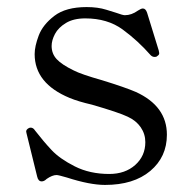

<svg xmlns="http://www.w3.org/2000/svg" viewBox="-20 -509 539 543"><path d="M98 4Q88 4 85 -10L55 -132L54 -137Q54 -143 62 -147Q64 -148 67 -148Q74 -148 79 -140Q103 -109 126 -84.5Q149 -60 191.5 -38.5Q234 -17 289 -17Q334 -17 362.5 -42.5Q391 -68 391 -107Q391 -130 378 -149Q365 -168 341 -179Q316 -191 240 -213Q201 -222 177 -232Q78 -273 78 -356Q78 -378 89.5 -408.5Q101 -439 133.5 -464Q166 -489 225 -489Q257 -489 280.5 -481.5Q304 -474 308 -473Q327 -466 333 -466Q352 -466 370 -479Q379 -485 384 -485Q392 -485 396 -473L429 -366Q429 -365 430 -360.5Q431 -356 428 -353L423 -349Q421 -348 417 -348Q411 -348 406 -353Q370 -394 327 -425.5Q284 -457 221 -457Q188 -457 166.5 -444Q145 -431 135.5 -413Q126 -395 126 -379Q126 -357 140.5 -341.5Q155 -326 188 -310Q209 -299 269 -282Q334 -262 364 -249Q452 -209 452 -128Q452 -65 405 -25.5Q358 14 277 14Q234 14 169 -7Q145 -14 140 -14Q128 -14 112 -3Q105 4 98 4Z"/></svg>

Font: Shippori Mincho B1
Style: Regular
Weight: 400
Designer: FONTDASU
Foundry: FONTDASU / Google Inc. / but / Adobe
Version: Version 3.110; ttfautohint (v1.8.3)